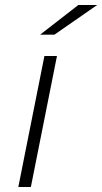

<svg xmlns="http://www.w3.org/2000/svg" viewBox="-20 -745 407 765"><path d="M157 -522H207L103 0H53ZM292 -725H367L197 -607H140Z"/></svg>

Font: Idrija
Style: Italic
Weight: 300
Italic angle: -11.3°
Designer: Julieta Ulanovsky
Foundry: Julieta Ulanovsky
Version: Version 7.200